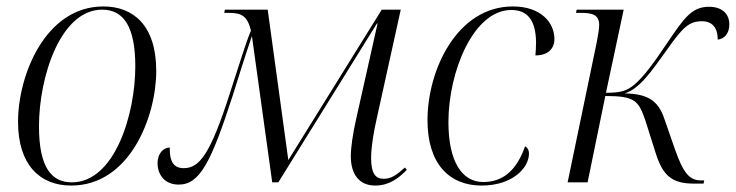

<svg xmlns="http://www.w3.org/2000/svg" viewBox="-20 -566 2284 596"><path d="M201 10C383 10 465 -204 465 -346C465 -488 393 -546 301 -546C121 -546 36 -333 36 -188C36 -54 104 10 201 10ZM203 0C140 0 101 -46 101 -174C101 -328 168 -536 297 -536C364 -536 400 -483 400 -360C400 -211 336 0 203 0Z M1145 10C1187 10 1217 -12 1243 -39L1237 -46C1210 -22 1194 -11 1171 -11C1145 -11 1132 -28 1132 -76C1132 -109 1140 -157 1149 -196L1224 -536H1165L875 -69L811 -536H678L676 -526H692C730 -526 748 -516 759 -471C741 -428 726 -375 695 -281C633 -86 599 -44 550 -44C519 -44 506 -65 507 -108C486 -108 469 -88 469 -59C469 -30 486 7 535 7C601 7 636 -65 702 -268C723 -335 740 -390 762 -454L825 0H844L1150 -493H1152L1085 -194C1075 -149 1069 -108 1069 -81C1069 -26 1094 10 1145 10Z M1475 10C1571 10 1622 -45 1622 -89C1622 -101 1617 -108 1610 -112C1586 -44 1547 -1 1480 -1C1413 -1 1372 -66 1372 -187C1372 -344 1450 -535 1567 -535C1617 -535 1643 -504 1644 -435C1644 -420 1643 -406 1642 -394C1680 -394 1701 -414 1701 -445C1701 -495 1660 -546 1572 -546C1399 -546 1307 -349 1307 -193C1307 -57 1375 10 1475 10Z M2135 4H2164L2166 -6H2156C2120 -6 2101 -29 2075 -103L2042 -198C2023 -254 1990 -275 1919 -276C1965 -290 2002 -344 2050 -411C2100 -482 2119 -500 2159 -500C2191 -500 2208 -480 2208 -443C2228 -445 2244 -462 2244 -490C2244 -525 2219 -545 2181 -545C2127 -545 2103 -509 2052 -434C2007 -367 1979 -329 1950 -304C1926 -284 1909 -278 1861 -278L1916 -536H1770L1768 -526H1784C1819 -526 1840 -520 1840 -488C1840 -476 1836 -455 1832 -433L1742 0H1804L1859 -268C1950 -268 1962 -254 1983 -193L2015 -92C2037 -22 2064 4 2135 4Z"/></svg>

Font: Noto Serif Display SemiCondensed Light
Style: Italic
Weight: 300
Width: 4
Italic angle: -12°
Designer: Monotype Design Team
Foundry: Monotype Imaging Inc.
Version: Version 2.009